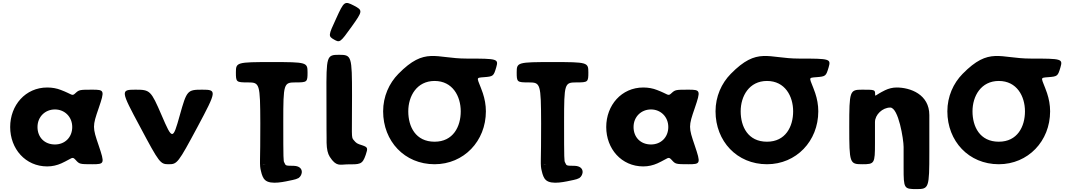

<svg xmlns="http://www.w3.org/2000/svg" viewBox="-20 -1130 7384 1321"><path d="M50 -256C50 -106 155 15 305 15C340 15 373 7 402 -6C481 -42 475 -57 501 -29C526 -1 529 0 615 0C700 0 701 -4 659 -129C616 -254 616 -262 659 -386C701 -509 699 -513 614 -513C528 -513 524 -512 499 -489C474 -465 479 -481 399 -511C371 -522 340 -528 305 -528C155 -528 50 -406 50 -256ZM238 -256C238 -327 291 -377 358 -377C424 -377 477 -327 477 -256C477 -186 427 -136 358 -136C286 -136 238 -186 238 -256Z M911 -513C809 -513 810 -506 944 -257C1077 -7 1083 0 1141 0C1199 0 1205 -7 1339 -257C1472 -506 1473 -513 1371 -513C1269 -513 1265 -508 1217 -337C1169 -165 1166 -165 1092 -337C1018 -508 1013 -513 911 -513Z M1686 -563C1767 -563 1770 -555 1771 -282C1772 -10 1763 1 1776 49C1781 73 1791 98 1803 108C1842 145 1942 119 1995 108C2010 105 2023 101 2034 95C2064 75 2073 15 2004 11C1977 9 1947 14 1942 0C1940 -5 1938 -9 1936 -12C1930 -21 1929 -29 1929 -292C1929 -555 1932 -563 2013 -563C2094 -563 2096 -565 2096 -633C2096 -701 2089 -703 1850 -703C1610 -703 1603 -701 1603 -633C1603 -565 1605 -563 1686 -563ZM1796 0C1783 -1 1783 -2 1796 -1C1809 -1 1809 0 1796 0Z M2278 -858C2238 -881 2238 -885 2293 -1003C2347 -1122 2351 -1124 2414 -1092C2477 -1059 2477 -1055 2399 -946C2321 -837 2318 -835 2278 -858ZM2313 -753C2227 -753 2225 -745 2226 -476C2226 -207 2227 -199 2227 -183V-167V-148C2228 -103 2235 -73 2249 -51C2293 18 2320 2 2365 1C2458 1 2473 3 2496 -64C2512 -111 2511 -117 2473 -130C2435 -142 2432 -144 2412 -168C2396 -186 2402 -199 2402 -472C2402 -745 2399 -753 2313 -753Z M2789 -364C2789 -468 2847 -573 2970 -573C3094 -573 3150 -468 3150 -364C3150 -259 3098 -155 2970 -155C2839 -155 2789 -259 2789 -364ZM2721 -622C2657 -557 2616 -466 2616 -364C2616 -159 2763 0 2970 0C3171 0 3323 -159 3323 -364C3323 -408 3315 -450 3302 -489C3264 -599 3246 -594 3310 -599C3374 -604 3376 -606 3394 -666C3411 -725 3405 -727 3191 -727C2976 -727 2905 -809 2721 -622Z M3618 -563C3699 -563 3702 -555 3703 -282C3704 -10 3695 1 3708 49C3713 73 3723 98 3735 108C3774 145 3874 119 3927 108C3942 105 3955 101 3966 95C3996 75 4005 15 3936 11C3909 9 3879 14 3874 0C3872 -5 3870 -9 3868 -12C3862 -21 3861 -29 3861 -292C3861 -555 3864 -563 3945 -563C4026 -563 4028 -565 4028 -633C4028 -701 4021 -703 3782 -703C3542 -703 3535 -701 3535 -633C3535 -565 3537 -563 3618 -563ZM3728 0C3715 -1 3715 -2 3728 -1C3741 -1 3741 0 3728 0Z M4151 -256C4151 -106 4256 15 4406 15C4441 15 4474 7 4503 -6C4582 -42 4576 -57 4602 -29C4627 -1 4630 0 4716 0C4801 0 4802 -4 4760 -129C4717 -254 4717 -262 4760 -386C4802 -509 4800 -513 4715 -513C4629 -513 4625 -512 4600 -489C4575 -465 4580 -481 4500 -511C4472 -522 4441 -528 4406 -528C4256 -528 4151 -406 4151 -256ZM4339 -256C4339 -327 4392 -377 4459 -377C4525 -377 4578 -327 4578 -256C4578 -186 4528 -136 4459 -136C4387 -136 4339 -186 4339 -256Z M5076 -364C5076 -468 5134 -573 5257 -573C5381 -573 5437 -468 5437 -364C5437 -259 5385 -155 5257 -155C5126 -155 5076 -259 5076 -364ZM5008 -622C4944 -557 4903 -466 4903 -364C4903 -159 5050 0 5257 0C5458 0 5610 -159 5610 -364C5610 -408 5602 -450 5589 -489C5551 -599 5533 -594 5597 -599C5661 -604 5663 -606 5681 -666C5698 -725 5692 -727 5478 -727C5263 -727 5192 -809 5008 -622Z M5912 0C5997 0 6000 -4 6000 -145V-290C6000 -341 6052 -390 6105 -390C6162 -390 6197 -170 6197 -119V26C6197 167 6200 171 6286 171C6371 171 6374 164 6374 -84V-338C6374 -481 6243 -528 6149 -528C6121 -528 6094 -521 6069 -509C5996 -473 6001 -460 6001 -486C6000 -512 5997 -513 5912 -513C5826 -513 5823 -506 5823 -257C5823 -7 5826 0 5912 0Z M6671 -364C6671 -468 6729 -573 6852 -573C6976 -573 7032 -468 7032 -364C7032 -259 6980 -155 6852 -155C6721 -155 6671 -259 6671 -364ZM6603 -622C6539 -557 6498 -466 6498 -364C6498 -159 6645 0 6852 0C7053 0 7205 -159 7205 -364C7205 -408 7197 -450 7184 -489C7146 -599 7128 -594 7192 -599C7256 -604 7258 -606 7276 -666C7293 -725 7287 -727 7073 -727C6858 -727 6787 -809 6603 -622Z"/></svg>

Font: Hussar Print
Style: Bold
Weight: 700
Foundry: Cannot Into Space Fonts
Version: Version 2.00